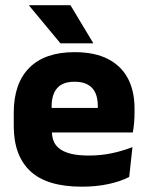

<svg xmlns="http://www.w3.org/2000/svg" viewBox="-20 -707 570 740"><path d="M295 12.5Q161 12.5 97 -47.2Q33 -107 33 -221.5V-272.5Q33 -385.5 93 -445.8Q153 -506 267.5 -506Q344.5 -506 395.8 -479.8Q447 -453.5 472.8 -405Q498.5 -356.5 498.5 -288.5V-272Q498.5 -253 496.8 -233.2Q495 -213.5 492 -196.5H354Q356 -225.5 356.5 -251.2Q357 -277 357 -298Q357 -328.5 347.5 -349.2Q338 -370 318.2 -381Q298.5 -392 267.5 -392Q221.5 -392 200.2 -367.2Q179 -342.5 179 -297V-252L180 -235.5V-200.5Q180 -181.5 186.2 -164.5Q192.5 -147.5 208.2 -134.8Q224 -122 251.8 -114.8Q279.5 -107.5 322.5 -107.5Q368 -107.5 410 -116.2Q452 -125 490.5 -140L478 -25Q444 -7.5 397.5 2.5Q351 12.5 295 12.5ZM461 -196.5H114V-291H461ZM92.5 -687H251.5L339 -541.5V-540H213L92.5 -685Z"/></svg>

Font: Anek Devanagari
Style: Bold
Weight: 700
Designer: Kailash Malviya (Devanagari) & Yesha Goshar (Latin)
Foundry: Ek Type
Version: Version 1.003